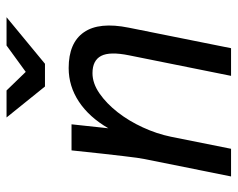

<svg xmlns="http://www.w3.org/2000/svg" viewBox="-90 -640 730 590"><g transform="rotate(-90 275.0 -345.0)"><path d="M81.1 -265.1Q83 -274.4 85.2 -289.6Q87.4 -304.7 90.3 -330.3Q93.3 -356 97.7 -394.8Q102.1 -433.6 107.9 -490.2H188L175.8 -377Q210 -436 257.6 -467.5Q305.2 -499 360.8 -499Q438.5 -499 470.9 -452.1Q503.4 -405.3 484.9 -314L421.9 0H336.9L399.9 -313Q412.1 -372.6 398.2 -399.2Q384.3 -425.8 345.2 -425.8Q314 -425.8 283 -404.3Q252 -382.8 225.1 -348.4Q198.2 -314 178.5 -271Q158.7 -228 149.9 -185.1L112.8 0H27.8ZM304.2 -571.8 209 -689.9H292L349.1 -630.9L430.2 -689.9H517.1L374 -571.8ZM0 -490.2Z"/></g></svg>

Font: Code New Roman
Style: Italic
Weight: 400
Italic angle: -11°
Monospace: yes
Designer: Sam Radian
Foundry: Code New Roman
Version: Version 1.508 October 19, 2014